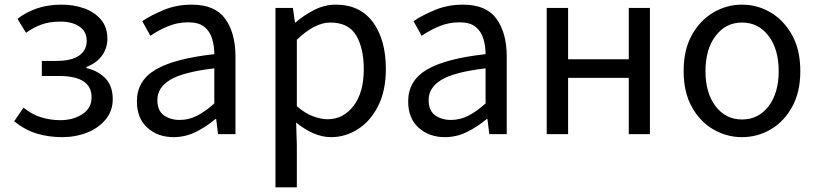

<svg xmlns="http://www.w3.org/2000/svg" viewBox="-20 -577 3515 826"><path d="M247 13Q190 13 139.5 -2Q89 -17 41 -55L81 -114Q118 -84 158 -72Q198 -60 239 -60Q295 -60 334.5 -86Q374 -112 374 -158Q374 -250 235 -250H160V-315H223Q288 -315 320.5 -338Q353 -361 353 -401Q353 -442 321.5 -463Q290 -484 240 -484Q193 -484 158.5 -471.5Q124 -459 92 -436L55 -496Q93 -525 139.5 -541Q186 -557 245 -557Q298 -557 342.5 -541Q387 -525 414.5 -492.5Q442 -460 442 -410Q442 -370 419 -338Q396 -306 352 -289V-284Q401 -273 433 -240.5Q465 -208 465 -150Q465 -100 434.5 -63Q404 -26 354.5 -6.5Q305 13 247 13Z M727 13Q659 13 614 -27.5Q569 -68 569 -141Q569 -230 649.5 -277.5Q730 -325 902 -344Q902 -379 892.5 -410.5Q883 -442 859 -461.5Q835 -481 790 -481Q743 -481 701.5 -463.5Q660 -446 627 -423L592 -486Q629 -511 684 -534Q739 -557 805 -557Q905 -557 949 -496Q993 -435 993 -334V0H918L910 -65H907Q868 -32 822.5 -9.5Q777 13 727 13ZM753 -61Q792 -61 827.5 -79Q863 -97 902 -132V-283Q767 -267 712 -233.5Q657 -200 657 -147Q657 -101 685 -81Q713 -61 753 -61Z M1165 229V-543H1240L1249 -480H1251Q1288 -512 1332.5 -534.5Q1377 -557 1424 -557Q1529 -557 1584.5 -481.5Q1640 -406 1640 -280Q1640 -187 1607 -121.5Q1574 -56 1520 -21.5Q1466 13 1404 13Q1331 13 1254 -50L1257 45V229ZM1389 -64Q1457 -64 1501 -121.5Q1545 -179 1545 -279Q1545 -370 1512 -425Q1479 -480 1401 -480Q1334 -480 1257 -406V-120Q1293 -89 1327.5 -76.5Q1362 -64 1389 -64Z M1894 13Q1826 13 1781 -27.5Q1736 -68 1736 -141Q1736 -230 1816.5 -277.5Q1897 -325 2069 -344Q2069 -379 2059.5 -410.5Q2050 -442 2026 -461.5Q2002 -481 1957 -481Q1910 -481 1868.5 -463.5Q1827 -446 1794 -423L1759 -486Q1796 -511 1851 -534Q1906 -557 1972 -557Q2072 -557 2116 -496Q2160 -435 2160 -334V0H2085L2077 -65H2074Q2035 -32 1989.5 -9.5Q1944 13 1894 13ZM1920 -61Q1959 -61 1994.5 -79Q2030 -97 2069 -132V-283Q1934 -267 1879 -233.5Q1824 -200 1824 -147Q1824 -101 1852 -81Q1880 -61 1920 -61Z M2332 0V-543H2424V-322H2685V-543H2776V0H2685V-242H2424V0Z M3172 13Q3106 13 3048.5 -20.5Q2991 -54 2956 -117.5Q2921 -181 2921 -271Q2921 -362 2956 -425.5Q2991 -489 3048.5 -523Q3106 -557 3172 -557Q3239 -557 3296 -523Q3353 -489 3388 -425.5Q3423 -362 3423 -271Q3423 -181 3388 -117.5Q3353 -54 3296 -20.5Q3239 13 3172 13ZM3172 -63Q3243 -63 3286.5 -120Q3330 -177 3330 -271Q3330 -365 3286.5 -422.5Q3243 -480 3172 -480Q3102 -480 3058.5 -422.5Q3015 -365 3015 -271Q3015 -177 3058.5 -120Q3102 -63 3172 -63Z"/></svg>

Font: Gothic Nguyen
Style: Regular
Weight: 400
Designer: MORI Takayuki
Version: Version 1.220;July 21, 2023;FontCreator 14.0.0.2814 64-bit